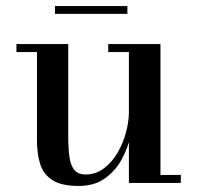

<svg xmlns="http://www.w3.org/2000/svg" viewBox="-20 -606 653 636"><path d="M240.5 10Q183 10 153 -9.8Q123 -29.5 112.8 -63.5Q102.5 -97.5 102.5 -141V-433.5H34.5V-460H206V-157Q206 -115 210 -86.2Q214 -57.5 226.5 -42.8Q239 -28 264 -28Q297 -28 323.5 -47.8Q350 -67.5 368.8 -99Q387.5 -130.5 397.2 -166.8Q407 -203 407 -235.5L423 -237Q423 -203.5 414 -161.2Q405 -119 384.2 -80Q363.5 -41 328.2 -15.5Q293 10 240.5 10ZM407 0V-433.5H338.5V-460H511.5V-26.5H579V0ZM162 -560V-586H402V-560Z"/></svg>

Font: Bodoni Moda SC 9pt Medium
Style: Regular
Weight: 500
Designer: Owen Earl
Foundry: indestructible type
Version: Version 2.005